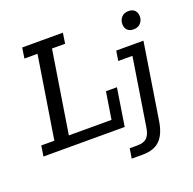

<svg xmlns="http://www.w3.org/2000/svg" viewBox="-132 -716 1023 1020"><g transform="rotate(-20 380.0 -206.0)"><path d="M5.9 0 15.1 -59.3H89L162.8 -523.7H88.8L97.9 -583H327.9L318.8 -523.7H244.8L171 -59.3H412.1L436.5 -212.4H498.6L465.1 0ZM442.6 171 451.5 115.4H495Q531.5 115.4 549.1 97.9Q566.7 80.4 572.5 41.1L633 -341H552.8L561.7 -396.7H715.5L647.4 34.6Q636 104.9 602.3 137.9Q568.6 171 504 171ZM687.7 -470.9Q664.1 -470.9 652.1 -483.8Q640.1 -496.7 640.1 -517.7Q640.1 -540.4 654.6 -556.1Q669 -571.8 694.2 -571.8Q717.7 -571.8 729.7 -558.6Q741.7 -545.4 741.7 -524Q741.7 -502.6 727.3 -486.7Q712.9 -470.9 687.7 -470.9Z"/></g></svg>

Font: Rokkitt SemiBold
Style: Italic
Weight: 600
Italic angle: -9°
Designer: Vernon Adams
Foundry: Vernon Adams
Version: Version 3.103